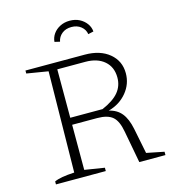

<svg xmlns="http://www.w3.org/2000/svg" viewBox="-122 -954 962 1057"><g transform="rotate(-15 358.5 -425.5)"><path d="M590 -39 690 -19V0H541L507 -182Q496 -245 467.5 -269.5Q439 -294 380 -294H216V-334H421Q486 -362 515.5 -397.5Q545 -433 545 -481Q545 -541 505 -575.5Q465 -610 397 -610H237V-37L350 -19V0H66V-17Q83 -25 111 -30Q139 -35 180 -37L188 -612L66 -632V-649H404Q491 -649 543.5 -605.5Q596 -562 596 -492Q596 -431 556.5 -383Q517 -335 452 -317Q497 -307 523 -275Q549 -243 561 -184ZM371 -851Q403 -851 427 -838.5Q451 -826 466 -805.5Q481 -785 483 -760L452 -753Q448 -780 426 -797.5Q404 -815 372 -815Q339 -815 317.5 -797.5Q296 -780 291 -753L261 -760Q263 -785 277.5 -805.5Q292 -826 316.5 -838.5Q341 -851 371 -851Z"/></g></svg>

Font: Piazzolla Thin Thin
Style: Regular
Weight: 250
Version: Version 2.005